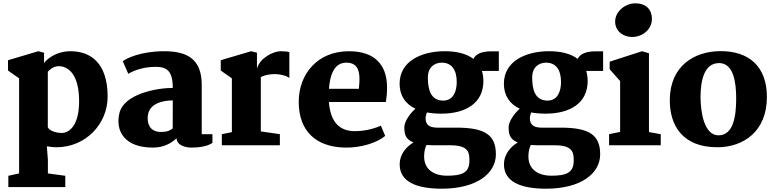

<svg xmlns="http://www.w3.org/2000/svg" viewBox="-20 -868 4637 1147"><path d="M29.8 182.1V249.5H370.1V182.1L266.1 168V86.4L259.8 5.9C269.5 7.3 294.4 11.7 317.4 11.7C491.7 11.7 623 -127.4 623 -290.5C623 -495.1 518.1 -562 401.4 -562C307.1 -562 250 -504.9 243.2 -490.2V-553.2L209 -562L27.8 -508.3V-446.8L94.2 -399.9V168ZM265.6 -107.9V-439.5C274.4 -449.7 298.3 -472.7 331.1 -472.7C379.4 -472.7 452.6 -435.1 452.6 -263.2C452.6 -111.8 389.6 -73.7 348.6 -73.7C315.9 -73.7 275.9 -85.9 265.6 -107.9Z M693.4 -192.4C668 -86.4 722.7 13.7 893.1 13.7C955.6 13.7 1001 -10.3 1034.7 -42C1037.1 5.4 1097.7 13.7 1122.6 13.7C1160.2 13.7 1215.8 8.8 1249 -14.2V-66.4H1185.1V-361.3C1185.1 -520.5 1091.8 -562 960.4 -562C822.3 -562 733.9 -519.5 713.4 -502L746.6 -426.8C760.7 -437 823.7 -468.8 908.2 -468.8C974.6 -468.8 1012.2 -446.8 1012.2 -342.8C915.5 -342.8 720.7 -306.6 693.4 -192.4ZM862.3 -163.6C862.3 -249.5 951.2 -268.1 1012.2 -268.1C1012.2 -212.4 1011.7 -156.2 1011.7 -100.6C999.5 -91.3 985.4 -84 967.8 -81.5C898.9 -71.8 862.3 -100.6 862.3 -163.6Z M1305.2 0H1651.9V-66.4L1538.1 -83V-406.7C1543.5 -410.2 1569.8 -425.3 1625 -425.3C1647.5 -425.3 1692.4 -417 1708.5 -401.9V-556.2C1700.2 -560.1 1678.7 -562 1655.8 -562C1615.2 -562 1531.7 -522.9 1515.1 -457.5V-553.2L1480 -562L1298.8 -508.3V-446.8L1365.2 -399.9V-78.6L1305.2 -66.4Z M1764.6 -259.3C1764.6 -87.9 1864.3 10.3 2041.5 13.7C2136.2 15.6 2231.4 -14.6 2281.2 -56.2L2255.4 -117.2C2202.6 -93.8 2147 -84.5 2099.6 -84.5C2003.9 -84.5 1953.6 -144 1944.8 -258.8H2285.2C2289.1 -286.1 2293.5 -317.4 2292 -357.9C2287.6 -477.1 2222.7 -562 2064.5 -562C1877 -562 1764.6 -426.3 1764.6 -259.3ZM1945.3 -337.4C1950.2 -412.6 1973.1 -493.7 2048.8 -493.7C2069.8 -493.7 2085 -489.3 2096.7 -481C2136.2 -453.1 2127.9 -385.3 2124 -337.4Z M2450.2 -17.1C2412.6 5.4 2367.7 48.3 2367.7 114.7C2367.7 216.8 2466.3 259.3 2618.2 259.3C2831.1 259.3 2942.4 166 2942.4 54.2C2942.4 -60.1 2879.9 -105.5 2706.5 -105.5H2592.3C2547.9 -105.5 2522.5 -121.1 2522.5 -160.6C2522.5 -171.4 2525.4 -184.6 2530.3 -196.3C2556.2 -191.4 2585 -189 2616.2 -189C2761.7 -189 2867.7 -251.5 2867.7 -383.8C2867.7 -406.2 2864.7 -426.3 2858.9 -444.3H2960V-561.5H2917C2850.1 -561.5 2820.8 -542 2808.1 -516.1C2765.6 -548.8 2703.1 -563 2629.4 -562C2501 -560.1 2367.2 -504.9 2367.2 -367.7C2367.2 -296.4 2402.3 -246.6 2461.9 -218.3C2427.7 -189.9 2395.5 -140.1 2395.5 -109.4C2395.5 -70.3 2399.9 -36.6 2450.2 -17.1ZM2627.9 -267.1C2554.2 -267.1 2536.1 -330.6 2536.1 -405.3C2536.1 -470.2 2579.6 -493.7 2619.1 -493.7C2677.2 -493.7 2708.5 -451.7 2708.5 -377.9C2708.5 -323.7 2689 -267.1 2627.9 -267.1ZM2513.7 67.4C2513.7 35.2 2520 13.7 2528.3 -2C2545.9 -0.5 2565.4 0 2587.9 0H2674.3C2785.6 0 2784.2 51.8 2784.2 92.8C2784.2 165.5 2737.3 181.6 2650.9 181.6C2571.3 181.6 2513.7 143.6 2513.7 67.4Z M3073.2 -17.1C3035.6 5.4 2990.7 48.3 2990.7 114.7C2990.7 216.8 3089.4 259.3 3241.2 259.3C3454.1 259.3 3565.4 166 3565.4 54.2C3565.4 -60.1 3502.9 -105.5 3329.6 -105.5H3215.3C3170.9 -105.5 3145.5 -121.1 3145.5 -160.6C3145.5 -171.4 3148.4 -184.6 3153.3 -196.3C3179.2 -191.4 3208 -189 3239.3 -189C3384.8 -189 3490.7 -251.5 3490.7 -383.8C3490.7 -406.2 3487.8 -426.3 3481.9 -444.3H3583V-561.5H3540C3473.1 -561.5 3443.8 -542 3431.2 -516.1C3388.7 -548.8 3326.2 -563 3252.4 -562C3124 -560.1 2990.2 -504.9 2990.2 -367.7C2990.2 -296.4 3025.4 -246.6 3085 -218.3C3050.8 -189.9 3018.6 -140.1 3018.6 -109.4C3018.6 -70.3 3022.9 -36.6 3073.2 -17.1ZM3251 -267.1C3177.2 -267.1 3159.2 -330.6 3159.2 -405.3C3159.2 -470.2 3202.6 -493.7 3242.2 -493.7C3300.3 -493.7 3331.5 -451.7 3331.5 -377.9C3331.5 -323.7 3312 -267.1 3251 -267.1ZM3136.7 67.4C3136.7 35.2 3143.1 13.7 3151.4 -2C3168.9 -0.5 3188.5 0 3210.9 0H3297.4C3408.7 0 3407.2 51.8 3407.2 92.8C3407.2 165.5 3360.4 181.6 3273.9 181.6C3194.3 181.6 3136.7 143.6 3136.7 67.4Z M3755.4 -647C3815.9 -647 3874.5 -689.5 3874.5 -755.9C3874.5 -806.2 3844.2 -848.1 3774.4 -848.1C3717.3 -848.1 3654.8 -801.3 3654.8 -738.8C3654.8 -681.6 3704.1 -647 3755.4 -647ZM3618.7 0H3927.2V-66.4L3856.9 -79.1V-549.8L3815.4 -562L3622.1 -499.5V-454.1L3684.6 -383.8V-80.1L3618.7 -66.4Z M3981.4 -273.9C3979.5 -117.2 4058.6 12.2 4266.6 11.7C4421.4 11.2 4561.5 -83 4561.5 -288.6C4561.5 -470.2 4454.6 -564.5 4280.3 -562.5C4126.5 -560.5 3983.9 -474.1 3981.4 -273.9ZM4272 -59.6C4184.6 -59.6 4165 -204.1 4165 -287.6C4165 -383.3 4185.1 -491.2 4275.9 -491.2C4363.3 -491.2 4377.9 -373 4377.9 -280.3C4377.9 -177.2 4362.8 -59.6 4272 -59.6Z"/></svg>

Font: Merriweather
Style: Heavy
Weight: 900
Designer: Eben Sorkin ( eben@eyebytes.com )
Foundry: Sorkin Type Co.
Version: Version 1.003